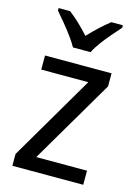

<svg xmlns="http://www.w3.org/2000/svg" viewBox="-117 -830 642 895"><g transform="rotate(15 204.5 -383.0)"><path d="M376 0H34V-57L275 -468H48V-536H369V-473L131 -68H376ZM164 -606Q152 -628 132.5 -654.5Q113 -681 91.5 -707Q70 -733 52 -754V-766H107Q130 -749 156 -724.5Q182 -700 206 -673Q232 -701 256 -723Q280 -745 306 -766H362V-754Q345 -735 322.5 -709Q300 -683 280 -656Q260 -629 249 -606Z"/></g></svg>

Font: Noto Sans Hebrew SemiCondensed
Style: Regular
Weight: 400
Width: 4
Designer: Monotype Design Team
Foundry: Monotype Imaging Inc.
Version: Version 2.004; ttfautohint (v1.8.4.7-5d5b)